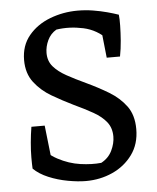

<svg xmlns="http://www.w3.org/2000/svg" viewBox="-51 -714 634 777"><g transform="rotate(-5 266.5 -325.0)"><path d="M267 20Q235 20 194 12.5Q153 5 116 -10.5Q79 -26 56 -49L79 -154Q114 -105 159 -81Q204 -57 250.5 -50.5Q297 -44 335 -48Q365 -64 379 -93Q393 -122 393 -150Q393 -185 374 -209Q355 -233 321.5 -252Q288 -271 243 -292Q200 -313 158 -337.5Q116 -362 88 -398.5Q60 -435 60 -489Q60 -548 93.5 -588.5Q127 -629 180.5 -649.5Q234 -670 293 -670Q325 -670 355.5 -665Q386 -660 412 -653Q438 -646 458 -639L407 -541Q366 -585 310 -597Q254 -609 201 -601Q177 -587 165 -561.5Q153 -536 153 -510Q153 -477 172.5 -454.5Q192 -432 225.5 -413.5Q259 -395 302 -375Q349 -353 391.5 -327.5Q434 -302 461 -265.5Q488 -229 488 -172Q488 -111 456.5 -68Q425 -25 375 -2.5Q325 20 267 20ZM139 -49H56Q55 -66 55 -94Q55 -122 58 -155Q61 -188 66 -218H120ZM394 -470 378 -620 458 -639Q460 -623 459.5 -594.5Q459 -566 456.5 -533.5Q454 -501 448 -470Z"/></g></svg>

Font: Eczar
Style: Regular
Weight: 400
Designer: Vaibhav Singh
Foundry: Rosetta Type Foundry
Version: Version 2.000